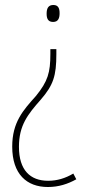

<svg xmlns="http://www.w3.org/2000/svg" viewBox="-20 -552 348 770"><path d="M219 -499C219 -518 214 -532 194 -532C174 -532 167 -519 167 -497C167 -477 173 -464 193 -464C214 -464 219 -480 219 -499ZM206 -335V-355H182V-336C182 -261 172 -226 124 -167C73 -110 29 -62 29 36C29 146 87 198 172 198C215 198 252 186 286 167L274 144C242 163 209 173 173 173C101 173 56 130 56 37C56 -49 91 -93 144 -153C194 -211 206 -248 206 -335Z"/></svg>

Font: Noto Sans Lao UI Cond Thin
Style: Regular
Weight: 100
Width: 3
Designer: Monotype Design Team
Foundry: Monotype Imaging Inc.
Version: Version 2.000